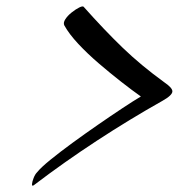

<svg xmlns="http://www.w3.org/2000/svg" viewBox="-20 -598 556 597"><path d="M85 -22Q79 -18 79.5 -25.5Q80 -33 84.5 -44.5Q89 -56 95 -62Q107 -77 136.5 -101Q166 -125 205 -153.5Q244 -182 284.5 -210Q325 -238 360.5 -261.5Q396 -285 418 -298Q391 -317 356.5 -344Q322 -371 287 -401Q252 -431 223.5 -461.5Q195 -492 180 -519Q176 -527 183 -538Q190 -549 202.5 -559Q215 -569 226 -574.5Q237 -580 240 -577Q304 -505 361 -450Q418 -395 491 -342Q516 -325 516 -314Q516 -302 486 -285Q383 -227 282 -161Q181 -95 85 -22Z"/></svg>

Font: Playball
Style: Regular
Weight: 400
Designer: Robert E. Leuschke
Foundry: Robert E. Leuschke
Version: Version 1.010